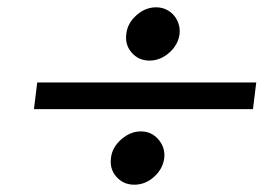

<svg xmlns="http://www.w3.org/2000/svg" viewBox="-20 -538 727 526"><path d="M326 -445Q329 -474 353.5 -496Q378 -518 408 -518Q427 -518 442.5 -508Q458 -498 466 -481Q474 -464 472 -445Q468 -415 443.5 -393.5Q419 -372 389.5 -372Q360 -372 341 -393.5Q322 -415 326 -445ZM73 -239 82 -312H682L673 -239ZM284 -105Q287 -134 312 -156Q337 -178 366 -178Q395 -178 414 -156Q433 -134 430 -105Q426 -75 402 -53.5Q378 -32 348 -32Q318 -32 299 -53.5Q280 -75 284 -105Z"/></svg>

Font: Orkney
Style: BoldItalic
Weight: 700
Designer: Samuel Oakes and Alfredo Marco Pradil
Foundry: Alfredo Marco Pradil
Version: 1.0; ttfautohint (v1.5)